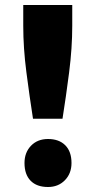

<svg xmlns="http://www.w3.org/2000/svg" viewBox="-20 -737 383 768"><path d="M112 -262Q98 -352 85.5 -448.5Q73 -545 73 -634V-717H269V-634Q269 -545 256.5 -447.5Q244 -350 230 -262ZM172 11Q127 11 102.5 -14Q78 -39 78 -85Q78 -127 104 -154Q130 -181 172 -181Q216 -181 241 -156Q266 -131 266 -85Q266 -43 239.5 -16Q213 11 172 11Z"/></svg>

Font: Lexend Deca ExtraBold
Style: Regular
Weight: 800
Designer: Bonnie Shaver-Troup, Thomas Jockin
Foundry: Lexend
Version: Version 1.008; ttfautohint (v1.8.4.7-5d5b)